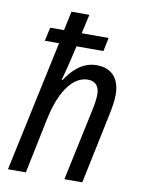

<svg xmlns="http://www.w3.org/2000/svg" viewBox="-86 -819 650 878"><g transform="rotate(10 239.5 -380.0)"><path d="M13 0H96L149 -256C180 -405 242 -467 302 -467C338 -467 356 -445 356 -407C356 -385 351 -356 344 -324L275 0H358L426 -324C433 -358 439 -392 439 -420C439 -498 399 -539 330 -539C266 -539 220 -495 188 -445H184C192 -476 205 -523 224 -608H349L362 -671H237L257 -760H174L155 -671H91L77 -608H143Z"/></g></svg>

Font: Noto Sans Display SemiCondensed
Style: Italic
Weight: 400
Width: 4
Italic angle: -12°
Designer: Monotype Design Team
Foundry: Monotype Imaging Inc.
Version: Version 1.900